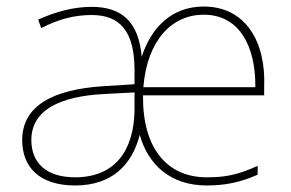

<svg xmlns="http://www.w3.org/2000/svg" viewBox="-20 -651 890 588"><path d="M604 -631C506 -631 443 -567 414 -477C405 -583 354 -630 261 -630C205 -630 150 -615 97 -591L106 -565C163 -594 211 -605 261 -605C347 -605 392 -556 392 -436V-393L296 -387C142 -377 48 -327 48 -222C48 -138 102 -83 210 -83C322 -83 384 -145 408 -238C433 -148 501 -83 613 -83C670 -83 718 -93 769 -116V-143C707 -115 670 -108 613 -108C491 -108 416 -198 418 -359H789V-384C795 -523 732 -631 604 -631ZM604 -606C709 -606 763 -516 762 -384H419C431 -529 507 -606 604 -606ZM298 -363 392 -368V-313C390 -192 334 -108 210 -108C123 -108 76 -151 76 -222C76 -315 165 -356 298 -363Z"/></svg>

Font: Noto Sans Telugu UI Thin
Style: Regular
Weight: 100
Designer: Jelle Bosma - Monotype Design Team
Foundry: Monotype Imaging Inc.
Version: Version 2.005